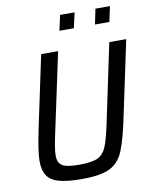

<svg xmlns="http://www.w3.org/2000/svg" viewBox="-95 -948 819 1027"><g transform="rotate(-10 314.5 -434.5)"><path d="M59 -126Q59 -178 85 -301L167 -688H259L169 -266Q160 -226 154.5 -193Q149 -160 149 -141Q149 -112 160 -97Q171 -82 196.5 -76Q222 -70 268 -70Q335 -70 366 -85Q397 -100 413 -137.5Q429 -175 448 -266L537 -688H629L547 -301Q519 -163 494 -102.5Q469 -42 419 -17Q369 8 266 8Q188 8 143 -4.5Q98 -17 78.5 -46Q59 -75 59 -126ZM285 -794 303 -877H382L363 -794ZM478 -794 495 -877H574L556 -794Z"/></g></svg>

Font: Saira Semi Condensed
Style: Italic
Weight: 400
Width: 4
Italic angle: -12°
Designer: Hector Gatti with collaboration of the Omnibus-Type team
Foundry: Omnibus-Type
Version: Version 1.001; ttfautohint (v1.8)